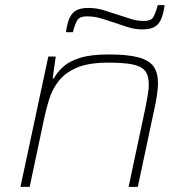

<svg xmlns="http://www.w3.org/2000/svg" viewBox="-20 -731 732 751"><path d="M60 0 169 -510H198L186 -424H190Q205 -450 228.5 -471Q252 -492 294 -505Q336 -518 406 -518Q480 -518 522 -506.5Q564 -495 581 -470.5Q598 -446 598 -406Q598 -390 595 -367Q592 -344 587 -320L519 0H483L550 -315Q555 -341 558.5 -362.5Q562 -384 562 -400Q562 -437 546.5 -455Q531 -473 496 -479.5Q461 -486 403 -486Q326 -486 280 -466Q234 -446 209 -413.5Q184 -381 172 -342Q160 -303 152 -264L96 0ZM238 -605Q243 -641 252.5 -661.5Q262 -682 279.5 -691Q297 -700 326 -700Q357 -700 386 -691Q415 -682 445 -672Q468 -665 492 -657Q516 -649 544 -649Q570 -649 579 -663Q588 -677 597 -711H624Q619 -675 609.5 -654.5Q600 -634 583 -625Q566 -616 537 -616Q506 -616 476.5 -626Q447 -636 416 -646Q393 -654 370 -660.5Q347 -667 319 -667Q293 -667 283.5 -653.5Q274 -640 265 -605Z"/></svg>

Font: Saira Expanded Thin
Style: Italic
Weight: 250
Width: 7
Italic angle: -12°
Designer: Hector Gatti with collaboration of the Omnibus-Type team
Foundry: Omnibus-Type
Version: Version 1.101